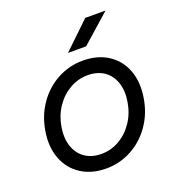

<svg xmlns="http://www.w3.org/2000/svg" viewBox="-130 -804 841 919"><g transform="rotate(-20 290.5 -344.0)"><path d="M42.3 -257Q54.3 -331.3 94.7 -389.2Q135 -447 195.1 -479.5Q255.2 -512 325.3 -512Q399.5 -512 452.7 -477.7Q505.8 -443.3 528.7 -382.2Q551.5 -321 538.3 -243Q526.3 -168.7 486 -110.8Q445.7 -53 385.7 -20.5Q325.7 12 256.3 12Q182.3 12 129.1 -22.3Q75.8 -56.7 52.5 -117.9Q29.2 -179.2 42.3 -257ZM459.3 -252.2Q468.5 -306.5 454.4 -349.1Q440.3 -391.7 406.2 -415.1Q372.2 -438.5 323.7 -438.5Q274.8 -438.5 231.9 -414.2Q189 -389.8 159.7 -346.5Q130.3 -303.2 121.3 -247.8Q112.2 -193.5 126.7 -150.8Q141.2 -108.2 175.3 -84.8Q209.5 -61.5 258 -61.5Q306.8 -61.5 349.2 -85.8Q391.7 -110.2 421 -153.5Q450.3 -196.8 459.3 -252.2ZM406.8 -700H510.2L364.3 -570.7H271.8Z"/></g></svg>

Font: Oak Sans Light Italic
Style: Regular
Weight: 400
Italic angle: -9.5°
Foundry: Erik Kennedy, Walven
Version: Version 1.000;Glyphs 3.1.2 (3151)